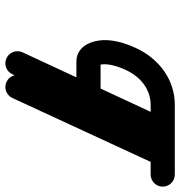

<svg xmlns="http://www.w3.org/2000/svg" viewBox="2 -628 671 715"><g transform="rotate(90 337.5 -270.5)"><path d="M572.9 -581.8C550.3 -592.2 523.6 -582.4 513.1 -559.8C429.8 -379.5 346.5 -199.2 263.2 -18.9C252.8 3.7 262.6 30.4 285.2 40.9C307.8 51.3 334.5 41.4 344.9 18.9C344.9 18.9 344.9 18.9 344.9 18.9C428.2 -161.4 511.5 -341.8 594.9 -522.1C605.3 -544.6 595.4 -571.4 572.9 -581.8ZM486 -581.8C463.4 -592.2 436.7 -582.5 426.2 -559.9C342.4 -379.6 258.6 -199.3 174.9 -19C164.4 3.6 174.2 30.3 196.7 40.8C219.3 51.3 246 41.5 256.5 19C256.5 19 256.5 19 256.5 19C340.3 -161.4 424 -341.7 507.8 -522C518.3 -544.5 508.5 -571.3 486 -581.8ZM630 -586C630 -586 630 -586 630 -586C543.7 -586 457.3 -586 371 -586C275.7 -586 198.7 -526.6 159.2 -442C144.2 -409.9 132.8 -375.1 129.9 -339.6C125.7 -287.3 146.3 -219.5 210 -219.5C282 -219.5 354 -219.5 426 -219.5C450.9 -219.5 471 -239.6 471 -264.5C471 -289.3 450.9 -309.5 426 -309.5C426 -309.5 426 -309.5 426 -309.5C354 -309.5 282 -309.5 210 -309.5C209 -309.5 211.5 -309.6 214.3 -308.9C217.2 -308.2 220 -306.8 222.1 -304.7C223.1 -303.7 220.3 -311.1 220 -312.8C219 -319.3 219.1 -325.9 219.6 -332.4C221.6 -357.1 230.4 -381.6 240.8 -404C265.4 -456.8 310.8 -496 371 -496C457.3 -496 543.7 -496 630 -496C654.9 -496 675 -516.1 675 -541C675 -565.8 654.9 -586 630 -586Z"/></g></svg>

Font: FRB American Cursive Guidelines Black
Style: Bold Italic
Weight: 900
Italic angle: -25°
Version: Version 2.0;Modular Font Editor K font №1